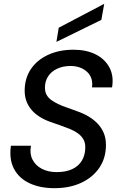

<svg xmlns="http://www.w3.org/2000/svg" viewBox="-20 -972 628 1004"><path d="M265 12Q190 12 135 -13.5Q80 -39 53.5 -88.5Q27 -138 37 -210H142Q134 -170 149.5 -138.5Q165 -107 198.5 -89.5Q232 -72 276 -72Q325 -72 358.5 -88Q392 -104 409 -133.5Q426 -163 426 -202Q426 -227 415.5 -244.5Q405 -262 387 -275Q369 -288 345.5 -297.5Q322 -307 295 -316.5Q268 -326 242 -335Q176 -359 142.5 -400.5Q109 -442 109 -497Q109 -562 141 -610Q173 -658 231 -685Q289 -712 364 -712Q431 -712 479.5 -688Q528 -664 552 -619.5Q576 -575 566 -515H461Q466 -548 453 -573Q440 -598 412.5 -612.5Q385 -627 349 -627Q309 -627 278.5 -612.5Q248 -598 231.5 -572.5Q215 -547 215 -514Q215 -492 223.5 -476.5Q232 -461 247.5 -449.5Q263 -438 284 -428Q305 -418 330.5 -409.5Q356 -401 384 -390Q416 -379 443 -363Q470 -347 490.5 -325.5Q511 -304 522.5 -276.5Q534 -249 534 -214Q534 -146 500 -95.5Q466 -45 405.5 -16.5Q345 12 265 12ZM275 -753 287 -827 525 -952 510 -868Z"/></svg>

Font: DM Sans 24pt Medium
Style: Italic
Weight: 500
Italic angle: -10°
Designer: Colophon Foundry, Jonny Pinhorn
Foundry: Colophon Foundry
Version: Version 4.004;gftools[0.9.30]